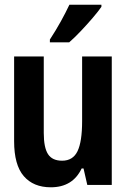

<svg xmlns="http://www.w3.org/2000/svg" viewBox="-20 -786 540 816"><path d="M196 10Q122 10 81 -37.5Q40 -85 40 -186V-546H166V-221Q166 -159 184 -131Q202 -103 244 -103Q290 -103 309.5 -143.5Q329 -184 329 -271V-546H455V0H351L335 -70H327Q289 10 196 10ZM192 -618Q218 -658 238.5 -695Q259 -732 275 -766H411V-757Q398 -738 374 -710Q350 -682 323.5 -654Q297 -626 274 -606H192Z"/></svg>

Font: Noto Sans Mono ExtraCondensed
Style: Bold
Weight: 700
Width: 2
Designer: Monotype Design Team
Foundry: Monotype Imaging Inc.
Version: Version 2.014